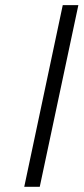

<svg xmlns="http://www.w3.org/2000/svg" viewBox="-20 -718 321 738"><path d="M132.8 0H73.2L221.2 -698.2H281.2Z"/></svg>

Font: Linux Libertine Slanted O
Style: Bold Slanted
Weight: 700
Designer: Philipp H. Poll
Foundry: Philipp H. Poll
Version: Version 5.0.0